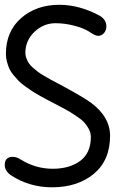

<svg xmlns="http://www.w3.org/2000/svg" viewBox="-20 -777 588 809"><path d="M355 -644Q330.6 -659.2 291.3 -669.2Q252 -679.2 213.9 -679.2Q163.6 -679.2 125.2 -642.8Q86.9 -606.4 86.9 -554.2Q86.9 -542.5 91.3 -531.2Q95.7 -520 101.3 -511Q106.9 -502 119.1 -491.5Q131.3 -481 140.1 -474.1Q148.9 -467.3 167 -456.8Q185.1 -446.3 194.8 -440.9Q204.6 -435.5 226.6 -424.1Q248.5 -412.6 257.8 -407.2Q335.9 -364.7 365.7 -342.3Q440.9 -285.2 443.8 -211.4Q443.8 -208.5 443.8 -205.1Q443.8 -101.6 375.5 -44.7Q307.1 12.2 199.2 12.2Q104 12.2 26.9 -38.1Q0 -56.2 0 -82Q0 -116.2 34.2 -116.2Q49.8 -116.2 68.8 -104Q130.9 -65.9 202.1 -65.9Q272.9 -65.9 317.9 -99.1Q362.8 -132.3 362.8 -200.2Q362.8 -217.8 353.8 -234.4Q344.7 -251 333.5 -262.7Q322.3 -274.4 298.6 -290Q274.9 -305.7 259.5 -314.2Q244.1 -322.8 212.9 -338.9Q190.4 -350.6 179.7 -356.2Q168.9 -361.8 147.5 -373.8Q126 -385.7 115 -393.3Q104 -400.9 86.2 -413.3Q68.4 -425.8 58.8 -435.8Q49.3 -445.8 37.4 -460Q25.4 -474.1 19.5 -487.3Q13.7 -500.5 9.3 -516.6Q4.9 -532.7 4.9 -549.8Q4.9 -645 69.1 -700.9Q133.3 -756.8 230 -756.8Q314.5 -756.8 399.9 -710.9Q428.2 -694.3 428.2 -665Q428.2 -649.4 418.2 -637.7Q408.2 -626 393.1 -626Q389.6 -626 386 -627Q382.3 -627.9 378.2 -630.1Q374 -632.3 371.3 -633.8Q368.7 -635.3 363 -638.9Q357.4 -642.6 355 -644Z"/></svg>

Font: BPreplay
Style: Regular
Weight: 400
Designer: Magenta/George Triantafyllakos
Foundry: Magenta/George Triantafyllakos
Version: Version 1.00